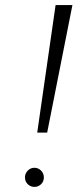

<svg xmlns="http://www.w3.org/2000/svg" viewBox="-20 -720 315 753"><path d="M198 -700 126 -200H165L264 -700ZM89 -51Q78 -40 78 -24Q78 -8 89 2.5Q100 13 115 13Q130 13 141 2.5Q152 -8 152 -24Q152 -40 141 -51Q130 -62 115 -62Q100 -62 89 -51Z"/></svg>

Font: Jost* 300 Light Italic
Style: Italic
Weight: 300
Italic angle: -10°
Version: Version 3.200; ttfautohint (v0.97) -l 8 -r 50 -G 200 -x 14 -